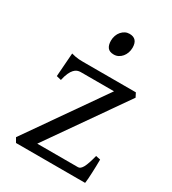

<svg xmlns="http://www.w3.org/2000/svg" viewBox="-164 -751 753 840"><g transform="rotate(30 212.0 -331.0)"><path d="M404.8 -121.1Q404.8 -105.5 404.3 -87.9Q403.8 -70.3 403.1 -53.7Q402.3 -37.1 401.4 -22.9Q400.4 -8.8 398.9 0H49.8L37.1 -22L308.1 -410.2H139.2Q131.3 -410.2 123.3 -407.2Q115.2 -404.3 107.7 -396.2Q100.1 -388.2 93.5 -373.8Q86.9 -359.4 82 -336.9L58.1 -342.8L66.9 -461.9Q77.6 -459 86.4 -457.3Q95.2 -455.6 104.7 -454.8Q114.3 -454.1 125.5 -454.1H393.1L403.8 -433.1L131.8 -43.9H337.9Q350.1 -43.9 360.4 -62.7Q370.6 -81.5 381.8 -126ZM283.2 -615.7Q283.2 -602.1 278.8 -589.8Q274.4 -577.6 266.8 -568.6Q259.3 -559.6 249 -554.2Q238.8 -548.8 226.6 -548.8Q204.6 -548.8 195.1 -561Q185.5 -573.2 185.5 -595.7Q185.5 -609.4 189.9 -621.6Q194.3 -633.8 202.1 -642.8Q210 -651.9 220 -657Q230 -662.1 241.7 -662.1Q283.2 -662.1 283.2 -615.7Z"/></g></svg>

Font: Gentium Unicode
Style: Regular
Weight: 400
Version: Version 1.009